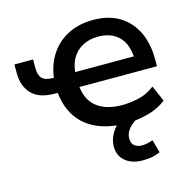

<svg xmlns="http://www.w3.org/2000/svg" viewBox="-104 -612 913 915"><g transform="rotate(-15 352.5 -154.0)"><path d="M461 9Q374 9 312 -20Q250 -49 216.5 -104.5Q183 -160 180 -237L196 -216H166Q90 -216 53.5 -254.5Q17 -293 17 -356V-400H109V-356Q109 -323 124.5 -306.5Q140 -290 177 -290H202L180 -270Q185 -339 216 -392.5Q247 -446 302.5 -477Q358 -508 434 -508Q509 -508 561.5 -476.5Q614 -445 642.5 -387.5Q671 -330 671 -250V-216H274L287 -230Q292 -154 338 -117Q384 -80 464 -80Q504 -80 547 -90Q590 -100 625 -128L659 -50Q619 -18 565.5 -4.5Q512 9 461 9ZM435 -425Q392 -425 358.5 -407Q325 -389 306 -354.5Q287 -320 286 -270L274 -290H594L577 -270Q577 -347 539.5 -386Q502 -425 435 -425ZM491 200Q437 200 405 173Q373 146 373 102Q373 60 401.5 21Q430 -18 476 -40L516 0Q501 8 486.5 20.5Q472 33 463 48.5Q454 64 454 83Q454 108 469 119Q484 130 505 130Q519 130 532 127Q545 124 559 119L577 183Q558 192 537.5 196Q517 200 491 200Z"/></g></svg>

Font: Nunito Sans 7pt SemiBold
Style: Regular
Weight: 600
Designer: Vernon Adams
Foundry: Vernon Adams
Version: Version 3.101;gftools[0.9.27]